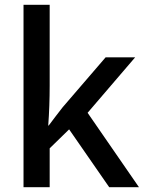

<svg xmlns="http://www.w3.org/2000/svg" viewBox="-20 -780 599 800"><path d="M187 -423Q187 -382 185.5 -340Q184 -298 181 -257H183Q197 -276 212 -295.5Q227 -315 241 -333L420 -541H543L345 -310L559 0H435L268 -241L187 -162V0H78V-760H187Z"/></svg>

Font: Noto Sans Hebrew Thin Medium
Style: Regular
Weight: 500
Version: Version 3.001